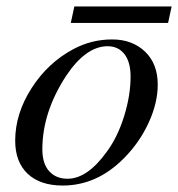

<svg xmlns="http://www.w3.org/2000/svg" viewBox="-20 -563 551 594"><path d="M511 -543 500 -492H199L210 -543ZM468 -301Q468 -244 439.5 -182.5Q411 -121 362 -72Q279 11 174 11Q104 11 65.5 -25.5Q27 -62 27 -128Q27 -211 77.5 -290Q128 -369 207 -411Q263 -441 327 -441Q389 -441 428.5 -403.5Q468 -366 468 -301ZM384 -326Q384 -371 365 -395.5Q346 -420 313 -420Q246 -420 185 -329Q111 -216 111 -101Q111 -57 132 -33.5Q153 -10 189 -10Q250 -10 310 -93Q344 -139 364 -203.5Q384 -268 384 -326Z"/></svg>

Font: STIX MathJax Latin
Style: Italic
Weight: 400
Italic angle: -16.33°
Designer: MicroPress Inc., with final additions and corrections provided by Coen Hoffman, Elsevier (retired)
Version: Version 1.1.1